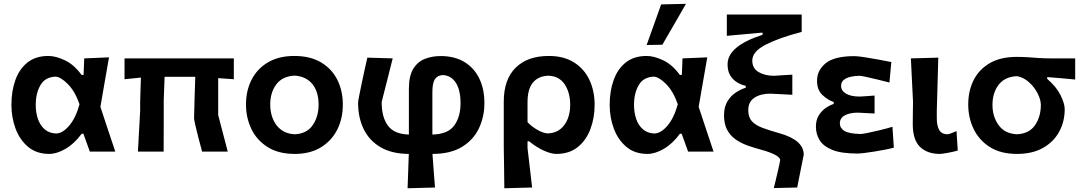

<svg xmlns="http://www.w3.org/2000/svg" viewBox="-20 -810 5793 1026"><path d="M243 12.5Q175.5 12.5 130.8 -24.8Q86 -62 63.5 -121.8Q41 -181.5 41 -250Q41 -324 62.5 -383.2Q84 -442.5 127.8 -476.8Q171.5 -511 238.5 -511Q277.5 -511 326.5 -488Q375.5 -465 416 -409.5H426.5Q427.5 -434.5 428.5 -456.5Q429.5 -478.5 430 -498L562.5 -503.5Q551 -437.5 539 -369Q527 -300.5 516.5 -239Q536 -179.5 556 -119.8Q576 -60 596 0H460Q451.5 -24 443 -47.2Q434.5 -70.5 425.5 -95.5H416.5Q377.5 -42 330.5 -14.8Q283.5 12.5 243 12.5ZM280.5 -96.5Q315.5 -98 350.2 -139Q385 -180 405 -253Q380.5 -322.5 342.5 -360.8Q304.5 -399 277 -400.5Q221.5 -398.5 196.2 -355.2Q171 -312 171 -249Q171 -210 182.2 -175.8Q193.5 -141.5 217.8 -119.8Q242 -98 280.5 -96.5Z M717 0Q720 -54.5 722.8 -105.2Q725.5 -156 729 -218V-267Q730 -303.5 731 -335.2Q732 -367 733 -395.5L645.5 -386.5V-498H1229.5V-386.5Q1209 -388 1188 -389.5Q1167 -391 1146 -392.5V-195Q1170.5 -102 1197 0H1060Q1050.5 -34.5 1040.5 -73Q1030.5 -111.5 1023.8 -141Q1017 -170.5 1017 -177.5Q1018.5 -239.5 1020 -292.5Q1021.5 -345.5 1023.5 -399.5H859.5Q858.5 -367.5 857.2 -336.2Q856 -305 855 -275V-211.5Q855 -154 854.8 -103.8Q854.5 -53.5 854.5 0Z M1555.5 12.5Q1467.5 12.5 1409.5 -24.5Q1351.5 -61.5 1323 -121.5Q1294.5 -181.5 1294.5 -251Q1294.5 -325.5 1324.5 -384.2Q1354.5 -443 1412.2 -477Q1470 -511 1553 -511Q1638 -511 1695.8 -476.5Q1753.5 -442 1782.8 -383.2Q1812 -324.5 1812 -251Q1812 -176 1781.8 -116.5Q1751.5 -57 1694 -22.2Q1636.5 12.5 1555.5 12.5ZM1555 -92.5Q1620 -95.5 1651.2 -141.5Q1682.5 -187.5 1682.5 -251Q1682.5 -319.5 1649.5 -360.5Q1616.5 -401.5 1555 -406Q1490 -403 1457 -359.8Q1424 -316.5 1424 -251Q1424 -209.5 1438.5 -174Q1453 -138.5 1482.2 -116.5Q1511.5 -94.5 1555 -92.5Z M2158 196Q2160 151 2161.2 107.5Q2162.5 64 2164.5 12.5Q2074 12 2013.8 -23.2Q1953.5 -58.5 1923.5 -120Q1893.5 -181.5 1893.5 -261.5Q1893.5 -268 1898.8 -295.2Q1904 -322.5 1911.8 -359.8Q1919.5 -397 1928 -435.2Q1936.5 -473.5 1943 -502L2078.5 -498Q2064.5 -443 2048.5 -379Q2032.5 -315 2019.5 -265Q2019.5 -183.5 2053.2 -138.2Q2087 -93 2165 -91V-335.5Q2165 -404.5 2188.5 -442.5Q2212 -480.5 2250.8 -495.5Q2289.5 -510.5 2334.5 -510.5Q2408.5 -510.5 2460.8 -479.2Q2513 -448 2540.8 -391.5Q2568.5 -335 2568.5 -259Q2568.5 -185.5 2539 -123.8Q2509.5 -62 2448.2 -24.8Q2387 12.5 2291 12.5Q2294.5 61 2297.5 102.5Q2300.5 144 2304.5 192ZM2290.5 -317.5V-91Q2374 -93 2407.5 -139.5Q2441 -186 2441 -258Q2441 -328 2416.5 -367Q2392 -406 2346.5 -409Q2317 -407 2303.8 -386.5Q2290.5 -366 2290.5 -317.5Z M2675 196Q2674.5 144 2673.8 91Q2673 38 2672 -25V-267Q2672 -385.5 2735.5 -448.2Q2799 -511 2912.5 -511Q2993 -511 3047.5 -476.5Q3102 -442 3129.8 -383Q3157.5 -324 3157.5 -250Q3157.5 -180.5 3135.2 -120.8Q3113 -61 3067.5 -24.2Q3022 12.5 2953 12.5Q2924.5 12.5 2885.2 -5.5Q2846 -23.5 2807.5 -55H2799V-18.5Q2805.5 38 2811.5 88.5Q2817.5 139 2823.5 192ZM2907 -97Q2948 -98.5 2974.5 -120Q3001 -141.5 3014 -175.5Q3027 -209.5 3027 -249Q3027 -315 2997.5 -359.2Q2968 -403.5 2910.5 -405.5Q2856.5 -403.5 2827.8 -368.8Q2799 -334 2799 -264V-157Q2820.5 -134 2851.5 -116.2Q2882.5 -98.5 2907 -97Z M3440 12.5Q3372.5 12.5 3327.8 -24.8Q3283 -62 3260.5 -121.8Q3238 -181.5 3238 -250Q3238 -324 3259.5 -383.2Q3281 -442.5 3324.8 -476.8Q3368.5 -511 3435.5 -511Q3474.5 -511 3523.5 -488Q3572.5 -465 3613 -409.5H3623.5Q3624.5 -434.5 3625.5 -456.5Q3626.5 -478.5 3627 -498L3759.5 -503.5Q3748 -437.5 3736 -369Q3724 -300.5 3713.5 -239Q3733 -179.5 3753 -119.8Q3773 -60 3793 0H3657Q3648.5 -24 3640 -47.2Q3631.5 -70.5 3622.5 -95.5H3613.5Q3574.5 -42 3527.5 -14.8Q3480.5 12.5 3440 12.5ZM3477.5 -96.5Q3512.5 -98 3547.2 -139Q3582 -180 3602 -253Q3577.5 -322.5 3539.5 -360.8Q3501.5 -399 3474 -400.5Q3418.5 -398.5 3393.2 -355.2Q3368 -312 3368 -249Q3368 -210 3379.2 -175.8Q3390.5 -141.5 3414.8 -119.8Q3439 -98 3477.5 -96.5ZM3435.5 -569.5Q3455 -623.5 3474.2 -677.8Q3493.5 -732 3513 -786.5L3645.5 -789.5Q3628 -758.5 3606 -720.5Q3584 -682.5 3561.5 -643.5Q3539 -604.5 3519.5 -571Z M4115 195Q4119.5 177.5 4125.2 153.5Q4131 129.5 4136.5 105.8Q4142 82 4145.5 65.2Q4149 48.5 4149 45.5Q4149 32 4122.8 17.8Q4096.5 3.5 4049 -9.5Q4011.5 -19.5 3975.5 -32.2Q3939.5 -45 3911 -65Q3882.5 -85 3865.8 -116Q3849 -147 3849 -194Q3849 -239.5 3867.8 -269.5Q3886.5 -299.5 3913.8 -316.8Q3941 -334 3965 -341V-351.5Q3941.5 -356.5 3919.2 -369.8Q3897 -383 3882.5 -406.2Q3868 -429.5 3868 -466.5Q3868 -564 4055 -624V-635H4044Q4025.5 -633 3994.5 -630.2Q3963.5 -627.5 3928.8 -624.5Q3894 -621.5 3864 -618.5V-732.5H4264V-639.5Q4143 -608 4071.5 -571.2Q4000 -534.5 4000 -486.5Q4000 -445 4033.5 -425Q4067 -405 4117 -405Q4140.5 -407 4165 -408.2Q4189.5 -409.5 4214 -411V-303.5Q4186 -305 4158 -306.5Q4130 -308 4095 -309.5Q4044.5 -309.5 4011.5 -287.8Q3978.5 -266 3978.5 -221.5Q3978.5 -183.5 3997.8 -162.2Q4017 -141 4054.2 -127Q4091.5 -113 4145 -98Q4275 -61.5 4275 16.5Q4265 64.5 4255.5 113.8Q4246 163 4240 192Z M4561.5 10.5Q4475.5 10.5 4427.2 -9.2Q4379 -29 4359.5 -61.5Q4340 -94 4340 -133Q4340 -168.5 4355.2 -193.2Q4370.5 -218 4392.5 -233Q4414.5 -248 4435 -254.5V-265Q4402.5 -276 4374.2 -303Q4346 -330 4346 -378.5Q4346 -434.5 4392.5 -472.2Q4439 -510 4545 -510Q4561.5 -510 4596.8 -504.8Q4632 -499.5 4672.2 -492Q4712.5 -484.5 4743 -478.5L4733 -369Q4698 -378 4664.2 -386.2Q4630.5 -394.5 4605.2 -399.8Q4580 -405 4572 -405Q4474.5 -402 4474.5 -351Q4474.5 -325.5 4500.5 -309.8Q4526.5 -294 4574.5 -294Q4595 -295 4615 -296.5Q4635 -298 4653.5 -299.5V-203.5Q4632.5 -204.5 4612.5 -205.5Q4592.5 -206.5 4564 -208Q4521 -208 4494.5 -193.5Q4468 -179 4468 -151Q4468 -125.5 4492.2 -110.5Q4516.5 -95.5 4578 -94Q4588.5 -94 4618 -100Q4647.5 -106 4683.5 -114.8Q4719.5 -123.5 4749 -132.5L4756.5 -21Q4736.5 -15.5 4708.2 -10Q4680 -4.5 4650.5 0.2Q4621 5 4597 7.8Q4573 10.5 4561.5 10.5Z M5003 12.5Q4935 12.5 4896.2 -25.2Q4857.5 -63 4857.5 -147.5Q4857.5 -185 4858.2 -211.2Q4859 -237.5 4859 -267Q4855.5 -336.5 4852.8 -389.8Q4850 -443 4847.5 -498L4994 -502Q4992.5 -450.5 4991 -396.8Q4989.5 -343 4988.2 -296.2Q4987 -249.5 4986 -220V-178Q4986 -137.5 4999.2 -115Q5012.5 -92.5 5044 -92.5Q5049.5 -92.5 5062.8 -97.8Q5076 -103 5091.5 -109.5L5098 -5.5Q5072.5 2 5042.2 7.2Q5012 12.5 5003 12.5Z M5415 12.5Q5327.5 12.5 5269.5 -24.2Q5211.5 -61 5182.8 -121Q5154 -181 5154 -251Q5154 -325.5 5183.2 -382.8Q5212.5 -440 5270 -473Q5327.5 -506 5412 -506Q5448 -506 5475.2 -504Q5502.5 -502 5530.8 -500Q5559 -498 5598 -498H5725.5V-385Q5690 -388.5 5652.8 -391.8Q5615.5 -395 5576 -398V-388.5Q5625 -346.5 5647.2 -301.5Q5669.5 -256.5 5669.5 -227Q5669.5 -159.5 5639.5 -105.2Q5609.5 -51 5552.8 -19.2Q5496 12.5 5415 12.5ZM5414.5 -92.5Q5479.5 -95.5 5510.8 -141Q5542 -186.5 5542 -249.5Q5542 -276.5 5525.2 -310Q5508.5 -343.5 5479.5 -370Q5450.5 -396.5 5414.5 -403Q5349.5 -400 5316.5 -357Q5283.5 -314 5283.5 -249.5Q5283.5 -187 5316.5 -141.2Q5349.5 -95.5 5414.5 -92.5Z"/></svg>

Font: Commissioner Loud SemiBold
Style: Regular
Weight: 600
Designer: Kostas Bartsokas
Foundry: Kostas Bartsokas
Version: Version 1.000; ttfautohint (v1.8.3)